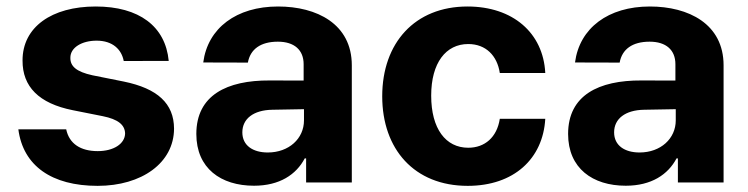

<svg xmlns="http://www.w3.org/2000/svg" viewBox="-20 -573 2350 603"><path d="M368.6 -381.4 509.9 -381.7C499.6 -490.4 416.9 -552.6 280.5 -552.6C142.4 -552.6 50.4 -487.9 50.8 -382.8C50.4 -301.1 101.9 -248.2 208.5 -226.9L302.9 -208.1C350.5 -198.5 372.2 -181.1 372.9 -153.8C372.2 -121.4 337 -98.4 286.9 -98.4C233.3 -98.4 197.4 -121.4 187.9 -166.9H37.6C52.6 -52.2 142.4 10.7 286.6 10.7C425.1 10.7 526.3 -61.4 526.6 -169C526.3 -247.9 474.8 -295.1 369 -316.8L270.2 -336.6C219.5 -347.7 200.6 -365.1 201 -391.3C200.6 -424 237.6 -445.3 283.4 -445.3C334.2 -445.3 361.9 -417.3 368.6 -381.4Z M777.7 10.3C858.3 10.3 910.5 -24.9 937.1 -75.6H941.4V0H1084.9V-367.9C1084.9 -497.9 974.8 -552.6 853.3 -552.6C722.7 -552.6 632.5 -485.1 618.3 -376.8L758.5 -376.4C766 -418.3 798.3 -442.1 852.6 -442.1C904.1 -442.1 933.6 -416.2 933.6 -371.4V-320L827.1 -320.3C692.8 -321 596.6 -274.1 596.6 -152.3C596.6 -44.4 673.7 10.3 777.7 10.3ZM741.1 -157.3C741.1 -199.9 775.9 -227.3 835.2 -228.3L934.7 -230.1V-195C934.7 -137.8 887.4 -94.1 821 -94.1C774.5 -94.1 741.1 -115.8 741.1 -157.3Z M1448.9 10.7C1594.1 10.7 1685.4 -74.6 1692.5 -199.9H1549.7C1540.8 -141.7 1502.5 -109 1450.6 -109C1380 -109 1334.2 -168.3 1334.2 -272.7C1334.2 -375.7 1380.3 -434.7 1450.6 -434.7C1506 -434.7 1541.5 -398.1 1549.7 -343.8H1692.5C1686.1 -469.8 1590.6 -552.6 1448.2 -552.6C1282.7 -552.6 1180.4 -437.9 1180.4 -270.6C1180.4 -104.8 1280.9 10.7 1448.9 10.7Z M1945.3 10.3C2025.9 10.3 2078.1 -24.9 2104.8 -75.6H2109V0H2252.5V-367.9C2252.5 -497.9 2142.4 -552.6 2021 -552.6C1890.3 -552.6 1800.1 -485.1 1785.9 -376.8L1926.1 -376.4C1933.6 -418.3 1965.9 -442.1 2020.2 -442.1C2071.7 -442.1 2101.2 -416.2 2101.2 -371.4V-320L1994.7 -320.3C1860.4 -321 1764.2 -274.1 1764.2 -152.3C1764.2 -44.4 1841.3 10.3 1945.3 10.3ZM1908.7 -157.3C1908.7 -199.9 1943.5 -227.3 2002.8 -228.3L2102.3 -230.1V-195C2102.3 -137.8 2055 -94.1 1988.6 -94.1C1942.1 -94.1 1908.7 -115.8 1908.7 -157.3Z"/></svg>

Font: Magic Ui Pro
Style: Bold
Weight: 700
Designer: Stefan Endress, Andreas Faust
Version: Version 1.000;FEAKit 1.0